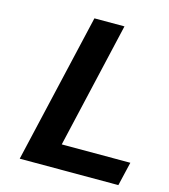

<svg xmlns="http://www.w3.org/2000/svg" viewBox="-108 -808 789 895"><g transform="rotate(15 286.5 -361.0)"><path d="M70 0 237 -722H382L242 -115H573L546 0Z"/></g></svg>

Font: Perun
Style: Bold Italic
Weight: 700
Italic angle: -12°
Foundry: Copyright (c) Stefan Peev, Context Ltd, 2016
Version: Version 1.027